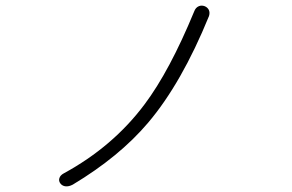

<svg xmlns="http://www.w3.org/2000/svg" viewBox="-20 -729 1040 684"><path d="M671.9 -688.5Q584 -475.6 495.1 -357.4Q382.8 -207 207 -111.3Q194.3 -104.5 191.4 -93.8Q188.5 -84 195.3 -75.2Q201.2 -67.4 211.9 -65.4Q224.6 -63.5 239.3 -71.3Q405.3 -170.9 507.8 -292Q627 -432.6 724.6 -671.9Q728.5 -684.6 723.6 -694.3Q718.8 -703.1 709 -707Q698.2 -710.9 688.5 -707Q676.8 -702.1 671.9 -688.5Z"/></svg>

Font: Gulim
Style: Regular
Weight: 400
Version: Version 2.21